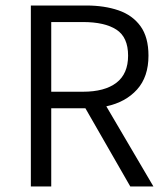

<svg xmlns="http://www.w3.org/2000/svg" viewBox="-20 -677 603 697"><path d="M92 0V-657H293Q359 -657 410 -639.5Q461 -622 490 -582Q519 -542 519 -475Q519 -398 477.5 -352Q436 -306 366 -291L537 0H453L290 -284H166V0ZM166 -344H281Q360 -344 402.5 -376.5Q445 -409 445 -475Q445 -542 402.5 -569.5Q360 -597 281 -597H166Z"/></svg>

Font: Assistant
Style: Regular
Weight: 400
Designer: Hebrew By Ben Nathan, Latin by Paul Hunt
Version: Version 3.000